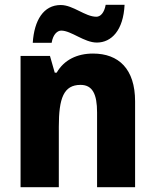

<svg xmlns="http://www.w3.org/2000/svg" viewBox="-20 -876 650 803"><path d="M117 -697H196C202 -734 221 -748 236 -748C278 -748 332 -698 385 -698C446 -698 496 -749 501 -856H422C416 -822 400 -806 383 -806C336 -806 286 -855 234 -855C162 -855 123 -791 117 -697ZM369 -652C303 -652 248 -626 217 -572H209L189 -642H66V-93H226V-346C226 -465 246 -521 317 -521C367 -521 386 -482 386 -406V-93H545V-452C545 -588 476 -652 369 -652Z"/></svg>

Font: Noto Sans Kannada UI SemiCondensed ExtraBold
Style: Regular
Weight: 800
Width: 4
Designer: Jelle Bosma - Monotype Design Team
Foundry: Monotype Imaging Inc.
Version: Version 2.005